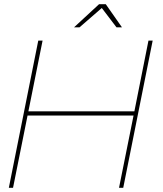

<svg xmlns="http://www.w3.org/2000/svg" viewBox="-20 -893 777 913"><path d="M560 -763H534L464 -855L358 -763H332L451 -873H483ZM566 0H546L615 -343.5H111L42 0H22L162 -700H182.5L115 -363.5H619L686 -700H706Z"/></svg>

Font: Argentum Sans Thin
Style: Italic
Weight: 100
Italic angle: -11°
Designer: Julieta Ulanovsky (font), Cristiano Sobral (main changes and remaster)
Foundry: Julieta Ulanovsky (font), Cristiano Sobral (main changes and remaster)
Version: Version 2.007;June 15, 2022;FontCreator 14.0.0.2814 64-bit; 